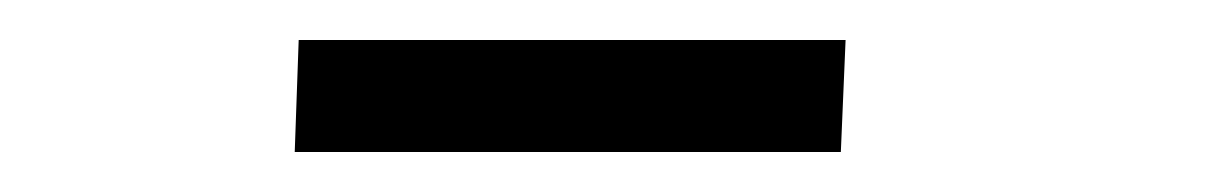

<svg xmlns="http://www.w3.org/2000/svg" viewBox="-20 -653 617 97"><path d="M407.2 -632.8 404.8 -576.2H128.9L130.9 -632.8Z"/></svg>

Font: Simonetta
Style: Regular
Weight: 400
Designer: Gayaneh Bagdasaryan
Foundry: BrownFox
Version: Version 1.001